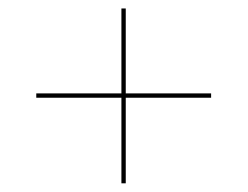

<svg xmlns="http://www.w3.org/2000/svg" viewBox="-20 -606 570 442"><path d="M63.5 -381V-391H466V-381ZM259.5 -184V-586.5H269.5V-184Z"/></svg>

Font: Bodoni Moda 72pt SemiBold
Style: Italic
Weight: 600
Italic angle: -13°
Designer: Owen Earl
Foundry: indestructible type
Version: Version 2.004